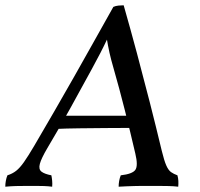

<svg xmlns="http://www.w3.org/2000/svg" viewBox="-47 -702 754 725"><path d="M-27 3Q-27 -8 -25 -19Q-23 -30 -19 -40Q0 -46 14 -57Q28 -68 43.5 -90Q59 -112 82 -151Q120 -216 158 -281.5Q196 -347 233 -412.5Q270 -478 307 -544Q344 -610 381 -676Q390 -680 401 -681Q412 -682 420 -682Q446 -591 470.5 -499.5Q495 -408 518.5 -316Q542 -224 564 -132Q573 -95 581 -77Q589 -59 599 -52Q609 -45 623 -40Q626 -29 626.5 -18.5Q627 -8 626 3Q610 1 589.5 0.5Q569 0 549.5 0Q530 0 515 0Q502 0 488.5 0Q475 0 460.5 0.5Q446 1 431 1.5Q416 2 401 3Q401 -8 403 -19Q405 -30 409 -40Q453 -45 464 -60.5Q475 -76 464 -122Q445 -204 424.5 -285.5Q404 -367 381 -447Q372 -478 366.5 -502.5Q361 -527 355 -563H362Q345 -527 331.5 -501Q318 -475 299 -440Q259 -366 217.5 -291.5Q176 -217 132 -143Q109 -104 103.5 -83.5Q98 -63 109.5 -54Q121 -45 147 -40Q149 -30 150 -19Q151 -8 150 3Q134 1 119 0.5Q104 0 89 0Q74 0 58 0Q32 0 13.5 0.5Q-5 1 -27 3ZM161 -215 183 -265H446L449 -219Q404 -219 353.5 -218.5Q303 -218 253 -217.5Q203 -217 161 -215Z"/></svg>

Font: Vollkorn
Style: Italic
Weight: 400
Italic angle: -11°
Designer: Friedrich Althausen
Foundry: Friedrich Althausen
Version: Version 5.001